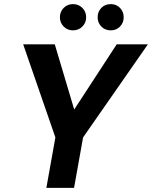

<svg xmlns="http://www.w3.org/2000/svg" viewBox="-20 -916 741 936"><path d="M206 0 250 -246 93 -700H247L349 -358L328 -361L549 -700H701L385 -246L341 0ZM336 -768Q309 -768 290.5 -786.5Q272 -805 272 -832Q272 -859 290.5 -877.5Q309 -896 336 -896Q363 -896 381.5 -877.5Q400 -859 400 -832Q400 -805 381.5 -786.5Q363 -768 336 -768ZM520 -768Q492 -768 474 -786.5Q456 -805 456 -832Q456 -859 474 -877.5Q492 -896 520 -896Q547 -896 565 -877.5Q583 -859 583 -832Q583 -805 565 -786.5Q547 -768 520 -768Z"/></svg>

Font: DM Sans 24pt
Style: Bold Italic
Weight: 700
Italic angle: -10°
Designer: Colophon Foundry, Jonny Pinhorn
Foundry: Colophon Foundry
Version: Version 4.004;gftools[0.9.30]